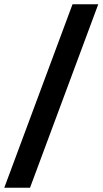

<svg xmlns="http://www.w3.org/2000/svg" viewBox="-30 -749 478 895"><path d="M-10 126 308 -729H428L110 126Z"/></svg>

Font: Amaranth
Style: Regular
Weight: 400
Designer: Gesine Todt
Foundry: Gesine Todt
Version: Version 1.000